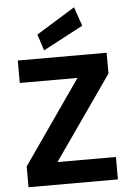

<svg xmlns="http://www.w3.org/2000/svg" viewBox="-63 -1011 721 1057"><g transform="rotate(-5 298.0 -482.5)"><path d="M51 0V-115L372 -576H53V-700H544V-585L222 -124H545V0ZM202 -743 173 -833 387 -965 423 -860Z"/></g></svg>

Font: DM Sans 12pt Black
Style: Regular
Weight: 900
Version: Version 4.004;gftools[0.9.30]